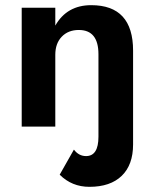

<svg xmlns="http://www.w3.org/2000/svg" viewBox="-20 -490 599 743"><path d="M326 233Q258 233 211 186L266 89Q285 114 313 114Q361 114 361 39V-280Q361 -374 285 -374Q244 -374 219 -348Q194 -322 194 -278V0H64V-460H194V-391Q239 -470 333 -470Q495 -470 495 -294V69Q495 148 451 190.5Q407 233 326 233Z"/></svg>

Font: Von Semi
Style: Regular
Weight: 600
Version: Version 4.000; ttfautohint (v1.8.4.7-5d5b)